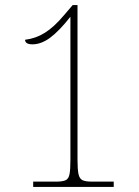

<svg xmlns="http://www.w3.org/2000/svg" viewBox="-20 -738 550 758"><path d="M111 0V-21H202Q227 -21 239 -26.5Q251 -32 254.5 -50.5Q258 -69 258 -107V-672Q214 -616 178.5 -589.5Q143 -563 108 -563Q79 -563 79 -581Q121 -586 157 -608.5Q193 -631 231 -676L267 -718H286V-107Q286 -69 290 -50.5Q294 -32 306 -26.5Q318 -21 342 -21H429V0Z"/></svg>

Font: Noto Serif Ethiopic SemiCondensed Thin
Style: Regular
Weight: 100
Width: 4
Designer: Monotype Design Team
Foundry: Monotype Imaging Inc.
Version: Version 2.102; ttfautohint (v1.8.4.7-5d5b)